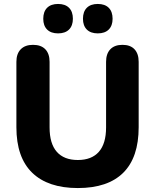

<svg xmlns="http://www.w3.org/2000/svg" viewBox="-20 -941 785 972"><path d="M374 11Q223 11 143 -66.5Q63 -144 63 -297V-628Q63 -669 85 -691.5Q107 -714 147 -714Q188 -714 209.5 -691.5Q231 -669 231 -628V-296Q231 -214 267.5 -172.5Q304 -131 374 -131Q444 -131 480.5 -172.5Q517 -214 517 -296V-628Q517 -669 538.5 -691.5Q560 -714 600 -714Q640 -714 661 -691.5Q682 -669 682 -628V-297Q682 -144 604 -66.5Q526 11 374 11ZM475 -772Q439 -772 419.5 -791.5Q400 -811 400 -846Q400 -882 419.5 -901.5Q439 -921 475 -921Q511 -921 530.5 -901.5Q550 -882 550 -846Q550 -811 530.5 -791.5Q511 -772 475 -772ZM274 -772Q238 -772 218.5 -791.5Q199 -811 199 -846Q199 -882 218.5 -901.5Q238 -921 274 -921Q310 -921 329.5 -901.5Q349 -882 349 -846Q349 -811 329.5 -791.5Q310 -772 274 -772Z"/></svg>

Font: Chiron GoRound TC EB
Style: Regular
Weight: 700
Designer: Ryoko NISHIZUKA 西塚涼子 (kana, bopomofo & ideographs); Paul D. Hunt (Latin, Greek & Cyrillic); Sandoll Communications 산돌커뮤니
Foundry: Adobe
Version: Version 1.000;hotconv 1.1.1;makeotfexe 2.6.0